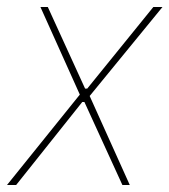

<svg xmlns="http://www.w3.org/2000/svg" viewBox="-31 -526 482 546"><path d="M-11 0 196 -257 84 -506H105L211 -274H217L405 -506H431L224 -253L338 0H317L209 -236H203L15 0Z"/></svg>

Font: IBM Plex Sans Cond Thin
Style: Italic
Weight: 100
Width: 3
Italic angle: -11°
Designer: Mike Abbink, Paul van der Laan, Pieter van Rosmalen
Foundry: Bold Monday
Version: Version 1.3